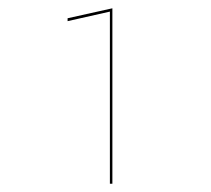

<svg xmlns="http://www.w3.org/2000/svg" viewBox="-20 -717 510 463"><path d="M143 -666 245 -689V-274H251V-697L143 -673Z"/></svg>

Font: Jost Thin
Style: Regular
Weight: 250
Version: Version 3.710